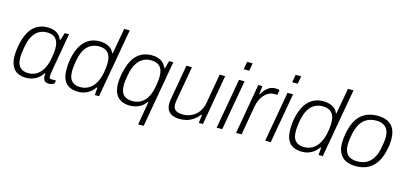

<svg xmlns="http://www.w3.org/2000/svg" viewBox="-73 -1246 4116 1942"><g transform="rotate(15 1985.0 -275.0)"><path d="M203 12Q150 12 112 -8Q74 -28 54 -69.5Q34 -111 34 -176Q34 -196 36 -218.5Q38 -241 42 -266Q58 -361 91 -421.5Q124 -482 173.5 -510Q223 -538 285 -538Q322 -538 350.5 -528.5Q379 -519 400 -499.5Q421 -480 434 -449H441L465 -526H510L489 -408Q485 -380 477.5 -339.5Q470 -299 462 -255Q454 -211 447.5 -171Q441 -131 436.5 -102.5Q432 -74 432 -66Q432 -53 439 -46.5Q446 -40 459 -40H504L497 -6Q487 -1 472.5 4.5Q458 10 441 10Q411 10 396.5 -4.5Q382 -19 380 -46Q380 -53 380.5 -61.5Q381 -70 382 -79L375 -82Q343 -33 297 -10.5Q251 12 203 12ZM217 -39Q241 -39 268.5 -48Q296 -57 322.5 -80Q349 -103 370.5 -145Q392 -187 404 -253Q407 -277 409.5 -294.5Q412 -312 413 -325.5Q414 -339 414 -350Q414 -395 401 -425.5Q388 -456 360.5 -471.5Q333 -487 290 -487Q247 -487 210.5 -467.5Q174 -448 146.5 -402.5Q119 -357 106 -277Q101 -248 98.5 -229.5Q96 -211 95 -197.5Q94 -184 94 -172Q94 -102 125.5 -70.5Q157 -39 217 -39Z M750 12Q694 12 655.5 -7.5Q617 -27 597 -69Q577 -111 577 -176Q577 -199 578.5 -224Q580 -249 585 -277Q597 -344 619 -393.5Q641 -443 672.5 -475Q704 -507 743 -522.5Q782 -538 829 -538Q861 -538 890.5 -530Q920 -522 943.5 -504.5Q967 -487 980 -455H987L1035 -723H1093L965 0H921L927 -79H920Q886 -32 843 -10Q800 12 750 12ZM755 -39Q808 -39 847.5 -63.5Q887 -88 913.5 -134.5Q940 -181 952 -247Q956 -271 958 -288.5Q960 -306 961 -319Q962 -332 962 -343Q962 -404 943 -434.5Q924 -465 896 -476Q868 -487 840 -487Q790 -487 751 -466Q712 -445 686 -399.5Q660 -354 647 -281Q643 -252 640.5 -233Q638 -214 637 -200Q636 -186 636 -175Q636 -101 668.5 -70Q701 -39 755 -39Z M1421 173 1463 -71H1456Q1435 -40 1406.5 -21.5Q1378 -3 1348 4.5Q1318 12 1292 12Q1237 12 1198 -8Q1159 -28 1138 -69.5Q1117 -111 1117 -176Q1117 -196 1119.5 -218.5Q1122 -241 1126 -266Q1144 -362 1177.5 -422Q1211 -482 1260.5 -510Q1310 -538 1373 -538Q1431 -538 1470 -516Q1509 -494 1529 -447H1536L1558 -526H1602L1479 173ZM1305 -39Q1330 -39 1358 -47Q1386 -55 1413.5 -77.5Q1441 -100 1462.5 -142Q1484 -184 1496 -253Q1500 -277 1502 -294.5Q1504 -312 1505 -325.5Q1506 -339 1506 -350Q1506 -395 1492.5 -425.5Q1479 -456 1450.5 -471.5Q1422 -487 1378 -487Q1336 -487 1298.5 -467.5Q1261 -448 1232.5 -402.5Q1204 -357 1190 -277Q1185 -248 1182.5 -229.5Q1180 -211 1179 -197.5Q1178 -184 1178 -172Q1178 -102 1210.5 -70.5Q1243 -39 1305 -39Z M1814 12Q1772 12 1739.5 0Q1707 -12 1688.5 -39.5Q1670 -67 1670 -112Q1670 -124 1671.5 -136Q1673 -148 1675 -161L1739 -526H1797L1733 -162Q1732 -151 1730.5 -140.5Q1729 -130 1729 -122Q1729 -88 1743 -70.5Q1757 -53 1781.5 -46.5Q1806 -40 1836 -40Q1868 -40 1899 -50.5Q1930 -61 1957.5 -82.5Q1985 -104 2005 -138Q2025 -172 2033 -217L2087 -526H2145L2053 0H2010L2020 -87H2013Q1982 -48 1949 -26.5Q1916 -5 1882.5 3.5Q1849 12 1814 12Z M2308 -642 2322 -723H2380L2366 -642ZM2197 0 2290 -526H2348L2255 0Z M2400 0 2492 -526H2535L2525 -439H2530Q2541 -459 2559.5 -482Q2578 -505 2605.5 -521.5Q2633 -538 2671 -538Q2685 -538 2696.5 -536Q2708 -534 2712 -532L2704 -480H2673Q2639 -480 2612 -465.5Q2585 -451 2564.5 -426.5Q2544 -402 2530.5 -371Q2517 -340 2511 -304L2458 0Z M2816 -642 2830 -723H2888L2874 -642ZM2705 0 2798 -526H2856L2763 0Z M3093 12Q3037 12 2998.5 -7.5Q2960 -27 2940 -69Q2920 -111 2920 -176Q2920 -199 2921.5 -224Q2923 -249 2928 -277Q2940 -344 2962 -393.5Q2984 -443 3015.5 -475Q3047 -507 3086 -522.5Q3125 -538 3172 -538Q3204 -538 3233.5 -530Q3263 -522 3286.5 -504.5Q3310 -487 3323 -455H3330L3378 -723H3436L3308 0H3264L3270 -79H3263Q3229 -32 3186 -10Q3143 12 3093 12ZM3098 -39Q3151 -39 3190.5 -63.5Q3230 -88 3256.5 -134.5Q3283 -181 3295 -247Q3299 -271 3301 -288.5Q3303 -306 3304 -319Q3305 -332 3305 -343Q3305 -404 3286 -434.5Q3267 -465 3239 -476Q3211 -487 3183 -487Q3133 -487 3094 -466Q3055 -445 3029 -399.5Q3003 -354 2990 -281Q2986 -252 2983.5 -233Q2981 -214 2980 -200Q2979 -186 2979 -175Q2979 -101 3011.5 -70Q3044 -39 3098 -39Z M3657 12Q3594 12 3550.5 -9Q3507 -30 3484 -73.5Q3461 -117 3461 -183Q3461 -203 3463.5 -224.5Q3466 -246 3470 -271Q3486 -365 3521.5 -423.5Q3557 -482 3611.5 -510Q3666 -538 3738 -538Q3802 -538 3845.5 -517Q3889 -496 3911.5 -452.5Q3934 -409 3934 -341Q3934 -322 3932.5 -300.5Q3931 -279 3926 -255Q3910 -163 3874 -104Q3838 -45 3783.5 -16.5Q3729 12 3657 12ZM3659 -39Q3711 -39 3752.5 -60.5Q3794 -82 3822 -128.5Q3850 -175 3862 -249Q3867 -276 3869.5 -293.5Q3872 -311 3873 -323.5Q3874 -336 3874 -347Q3874 -396 3857.5 -427Q3841 -458 3810.5 -472.5Q3780 -487 3737 -487Q3685 -487 3643.5 -465.5Q3602 -444 3574.5 -398Q3547 -352 3533 -277Q3528 -250 3526 -232Q3524 -214 3523 -201.5Q3522 -189 3522 -179Q3522 -129 3537.5 -98.5Q3553 -68 3584 -53.5Q3615 -39 3659 -39Z"/></g></svg>

Font: Archivo SemiBold ExtraLight
Style: Italic
Weight: 250
Italic angle: -10°
Version: Version 2.001